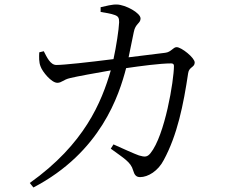

<svg xmlns="http://www.w3.org/2000/svg" viewBox="-20 -787 1040 851"><path d="M471 -128C528 -86 560 -69 570 -32C576 -11 584 -2 601 -2C636 -2 681 -29 706 -78C766 -189 793 -322 814 -463C818 -491 843 -488 843 -510C843 -531 784 -578 763 -578C747 -578 739 -556 712 -553L550 -533L573 -645C580 -683 603 -683 603 -705C603 -730 536 -766 498 -767C479 -768 447 -760 426 -755V-734C444 -731 472 -727 490 -720C505 -714 508 -707 508 -688C507 -658 495 -579 483 -525C373 -511 263 -499 230 -499C203 -499 188 -533 174 -560L154 -555C153 -535 152 -511 160 -492C168 -469 208 -420 234 -420C254 -420 260 -434 291 -441C319 -448 407 -464 471 -475C430 -334 355 -149 112 24L128 44C427 -112 508 -366 539 -485C601 -494 689 -506 739 -506C747 -506 751 -502 751 -495C751 -431 711 -187 647 -108C633 -91 623 -90 596 -98C576 -105 525 -128 483 -147Z"/></svg>

Font: Noto Serif CJK TC
Style: Regular
Weight: 400
Designer: Ryoko NISHIZUKA 西塚涼子 (kana & ideographs); Frank Grießhammer (Latin, Greek & Cyrillic); Wenlong ZHANG 张文龙 (bopomofo); San
Foundry: Adobe
Version: Version 2.001;hotconv 1.1.0;makeotfexe 2.6.0